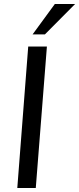

<svg xmlns="http://www.w3.org/2000/svg" viewBox="-20 -946 398 966"><path d="M67 0 122 -712H216L160 0ZM206 -773H144L256 -926H358Z"/></svg>

Font: Muli Medium
Style: Italic
Weight: 500
Italic angle: -4.541°
Designer: Vernon Adams
Foundry: Vernon Adams
Version: Version 2.100; ttfautohint (v1.8.1.43-b0c9)